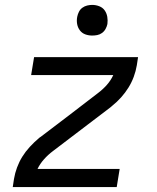

<svg xmlns="http://www.w3.org/2000/svg" viewBox="-20 -763 640 783"><path d="M32 0 37 -33Q41 -57 49.5 -80Q58 -103 71 -124Q84 -145 101.5 -164Q119 -183 138 -199Q140 -201 142 -202.5Q144 -204 146 -205L263 -294L379 -383Q399 -398 415.5 -416.5Q432 -435 442 -457H107L119 -530H543L538 -497Q534 -473 525.5 -450Q517 -427 504 -406Q491 -385 474 -366Q457 -347 437 -331Q435 -329 433 -327.5Q431 -326 430 -325L196 -147Q176 -132 159.5 -113.5Q143 -95 133 -74H468L456 0ZM356 -618Q341 -618 327.5 -623Q314 -628 305.5 -639.5Q297 -651 294.5 -665.5Q292 -680 295 -695Q297 -705 302 -715Q307 -725 316 -731.5Q325 -738 335.5 -740.5Q346 -743 356 -743Q371 -743 385 -737.5Q399 -732 407 -720.5Q415 -709 417.5 -694.5Q420 -680 418 -665Q416 -655 410.5 -645Q405 -635 396 -628.5Q387 -622 376.5 -620Q366 -618 356 -618Z"/></svg>

Font: Iosevka Curly Extended Oblique
Style: Regular
Weight: 400
Width: 7
Italic angle: -9°
Monospace: yes
Designer: Belleve Invis
Foundry: Belleve Invis
Version: Version 11.1.0; ttfautohint (v1.8.3)